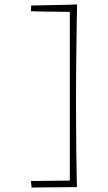

<svg xmlns="http://www.w3.org/2000/svg" viewBox="-20 -713 488 869"><path d="M328 134 296 124Q296 107 296 65Q296 23 296 -31.5Q296 -86 296 -141.5Q296 -197 296 -242Q296 -278 296 -328Q296 -378 296 -433Q296 -488 296 -539.5Q296 -591 296 -630.5Q296 -670 296 -688L329 -693Q328 -671 327.5 -624Q327 -577 326 -514.5Q325 -452 324.5 -384Q324 -316 324 -253Q324 -193 324.5 -132.5Q325 -72 325.5 -19Q326 34 327 74Q328 114 328 134ZM123 136 120 106Q128 106 146 106Q164 106 186.5 105.5Q209 105 232 105Q255 105 275 104.5Q295 104 306 104L328 134Q315 134 293 134Q271 134 245.5 134.5Q220 135 195 135Q170 135 150.5 135.5Q131 136 123 136ZM120 -662 121 -688Q130 -688 149.5 -688.5Q169 -689 194 -689.5Q219 -690 245 -690.5Q271 -691 293 -691.5Q315 -692 329 -693L315 -659Q303 -659 282 -659.5Q261 -660 237 -660Q213 -660 189.5 -660.5Q166 -661 147.5 -661.5Q129 -662 120 -662Z"/></svg>

Font: Truculenta Thin
Style: Regular
Weight: 250
Version: Version 1.002